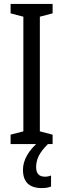

<svg xmlns="http://www.w3.org/2000/svg" viewBox="-20 -734 323 978"><path d="M248 0H34V-48L99 -65V-649L34 -666V-714H248V-666L183 -649V-65L248 -48ZM164 117Q164 166 209 166Q220 166 227.5 164Q235 162 240 160V216Q222 224 193 224Q97 224 97 131Q97 93 118.5 56Q140 19 178 -12L224 0Q190 34 177 61Q164 88 164 117Z"/></svg>

Font: Noto Sans Lao UI ExtCond
Style: Regular
Weight: 400
Width: 2
Designer: Monotype Design Team
Foundry: Monotype Imaging Inc.
Version: Version 2.000; ttfautohint (v1.8.4.7-5d5b)